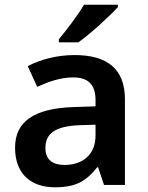

<svg xmlns="http://www.w3.org/2000/svg" viewBox="-20 -786 628 816"><path d="M481 -756V-766H337C311 -721 261 -656 230 -619V-606H313C363 -641 448 -719 481 -756ZM297 -552C222 -552 151 -533 98 -505L138 -417C187 -439 237 -457 291 -457C351 -457 386 -430 386 -361V-334L292 -331C125 -325 44 -270 44 -158C44 -43 116 10 213 10C303 10 346 -16 393 -75H397L422 0H511V-364C511 -492 437 -552 297 -552ZM320 -254 386 -256V-210C386 -127 329 -85 255 -85C206 -85 173 -105 173 -157C173 -215 209 -250 320 -254Z"/></svg>

Font: Noto Sans Telugu SemiBold
Style: Regular
Weight: 600
Designer: Jelle Bosma - Monotype Design Team
Foundry: Monotype Imaging Inc.
Version: Version 2.005